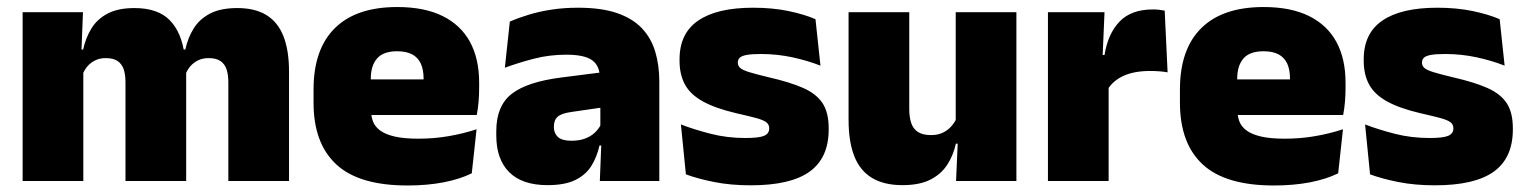

<svg xmlns="http://www.w3.org/2000/svg" viewBox="-20 -528 4452 560"><path d="M646 0V-288Q646 -310 640.8 -325.8Q635.5 -341.5 623 -350Q610.5 -358.5 588.5 -358.5Q571 -358.5 557.8 -352Q544.5 -345.5 535.2 -334.8Q526 -324 521 -310.5L505.5 -383.5H520.5Q528 -418 545 -445.2Q562 -472.5 592.8 -488.5Q623.5 -504.5 672 -504.5Q724 -504.5 757.2 -484Q790.5 -463.5 806.8 -422.2Q823 -381 823 -318.5V0ZM46 0V-492.5H222L216.5 -352.5L223 -348V0ZM346 0V-288Q346 -310 340.8 -325.8Q335.5 -341.5 323 -350Q310.5 -358.5 288.5 -358.5Q271 -358.5 257.8 -352Q244.5 -345.5 235.2 -334.8Q226 -324 221 -310.5L194 -383.5H222.5Q230 -418 246.8 -445.2Q263.5 -472.5 294 -488.5Q324.5 -504.5 372 -504.5Q440.5 -504.5 475.2 -469Q510 -433.5 518.5 -366.5Q519.5 -356.5 521.2 -341Q523 -325.5 523 -314V0Z M1168.5 13Q1027 13 960.8 -48.5Q894.5 -110 894.5 -228.5V-267Q894.5 -384.5 956.8 -446Q1019 -507.5 1138.5 -507.5Q1218 -507.5 1271 -481.2Q1324 -455 1350.8 -405.8Q1377.5 -356.5 1377.5 -287V-271.5Q1377.5 -251.5 1375.8 -230.8Q1374 -210 1370.5 -192.5H1212Q1214 -223 1214.8 -250Q1215.5 -277 1215.5 -298.5Q1215.5 -324.5 1207.5 -342.2Q1199.5 -360 1182.5 -369.2Q1165.5 -378.5 1138.5 -378.5Q1098 -378.5 1079.8 -357.5Q1061.5 -336.5 1061.5 -298V-253.5L1062.5 -234.5V-203.5Q1062.5 -188 1068 -173.5Q1073.5 -159 1088.2 -147.8Q1103 -136.5 1130.2 -130Q1157.5 -123.5 1201 -123.5Q1245.5 -123.5 1288 -130.8Q1330.5 -138 1370 -151L1356 -22.5Q1321.5 -5.5 1273.8 3.8Q1226 13 1168.5 13ZM988 -192.5V-296.5H1335V-192.5Z M1729.5 0 1734.5 -126 1731 -130.5V-283.5L1729.5 -301.5Q1729.5 -336 1707.2 -352.2Q1685 -368.5 1631.5 -368.5Q1583 -368.5 1538.2 -357Q1493.5 -345.5 1452.5 -330.5L1467 -465Q1492 -476 1522.5 -485.2Q1553 -494.5 1589 -500Q1625 -505.5 1665.5 -505.5Q1734 -505.5 1779.8 -489.8Q1825.5 -474 1852.5 -445.2Q1879.5 -416.5 1891.2 -377Q1903 -337.5 1903 -290V0ZM1577 12Q1503 12 1465.2 -25.8Q1427.5 -63.5 1427.5 -133V-145.5Q1427.5 -219.5 1472.8 -254.5Q1518 -289.5 1617.5 -302L1743 -318L1753.5 -217L1647 -201.5Q1618 -197.5 1606.8 -187.8Q1595.5 -178 1595.5 -159V-157Q1595.5 -139.5 1607.2 -128.5Q1619 -117.5 1646.5 -117.5Q1669.5 -117.5 1686.2 -123.8Q1703 -130 1714.2 -140.5Q1725.5 -151 1732 -163.5L1757 -103.5H1728.5Q1721 -70 1704.8 -44Q1688.5 -18 1658 -3Q1627.5 12 1577 12Z M2170 12.5Q2111.5 12.5 2063.5 3Q2015.5 -6.5 1980.5 -19.5L1966 -165Q2005 -150 2052.8 -137.8Q2100.5 -125.5 2154.5 -125.5Q2194 -125.5 2208.8 -132Q2223.5 -138.5 2223.5 -153V-154Q2223.5 -165 2215 -171.5Q2206.5 -178 2185.2 -183.8Q2164 -189.5 2126.5 -198Q2065 -212.5 2029 -232.8Q1993 -253 1977.5 -282Q1962 -311 1962 -351V-355Q1962 -431 2016.8 -468.2Q2071.5 -505.5 2176.5 -505.5Q2233 -505.5 2279.8 -495.8Q2326.5 -486 2358.5 -472L2373 -336.5Q2336.5 -351 2291.5 -360.8Q2246.5 -370.5 2199.5 -370.5Q2172.5 -370.5 2157.8 -367.8Q2143 -365 2137.5 -359.5Q2132 -354 2132 -346V-345Q2132 -336 2139 -329.8Q2146 -323.5 2165.5 -317.5Q2185 -311.5 2222.5 -302.5Q2284 -288.5 2322.5 -271.5Q2361 -254.5 2379 -227.2Q2397 -200 2397 -153.5V-150.5Q2397 -67.5 2341.5 -27.5Q2286 12.5 2170 12.5Z M2632 -492.5V-209.5Q2632 -186 2637.8 -169Q2643.5 -152 2657.5 -143Q2671.5 -134 2695.5 -134Q2714.5 -134 2728.8 -140.5Q2743 -147 2753.2 -158Q2763.5 -169 2769.5 -182L2796.5 -109H2768Q2760.5 -75 2742.8 -47.5Q2725 -20 2693.5 -4Q2662 12 2612 12Q2558.5 12 2523.5 -9Q2488.5 -30 2471.8 -72.2Q2455 -114.5 2455 -179V-492.5ZM2944.5 -492.5V0H2768.5L2774 -126.5L2767.5 -144.5V-492.5Z M3211 -267.5 3160 -367.5H3201.5Q3211.5 -430 3245.5 -465.2Q3279.5 -500.5 3343 -500.5Q3352.5 -500.5 3360.8 -499.5Q3369 -498.5 3377 -497L3385.5 -317Q3375.5 -319 3361.8 -320Q3348 -321 3335 -321Q3288 -321 3257 -306.8Q3226 -292.5 3211 -267.5ZM3036.5 0V-492.5H3201.5L3194.5 -329.5H3213.5V0Z M3695.5 13Q3554 13 3487.8 -48.5Q3421.5 -110 3421.5 -228.5V-267Q3421.5 -384.5 3483.8 -446Q3546 -507.5 3665.5 -507.5Q3745 -507.5 3798 -481.2Q3851 -455 3877.8 -405.8Q3904.5 -356.5 3904.5 -287V-271.5Q3904.5 -251.5 3902.8 -230.8Q3901 -210 3897.5 -192.5H3739Q3741 -223 3741.8 -250Q3742.5 -277 3742.5 -298.5Q3742.5 -324.5 3734.5 -342.2Q3726.5 -360 3709.5 -369.2Q3692.5 -378.5 3665.5 -378.5Q3625 -378.5 3606.8 -357.5Q3588.5 -336.5 3588.5 -298V-253.5L3589.5 -234.5V-203.5Q3589.5 -188 3595 -173.5Q3600.5 -159 3615.2 -147.8Q3630 -136.5 3657.2 -130Q3684.5 -123.5 3728 -123.5Q3772.5 -123.5 3815 -130.8Q3857.5 -138 3897 -151L3883 -22.5Q3848.5 -5.5 3800.8 3.8Q3753 13 3695.5 13ZM3515 -192.5V-296.5H3862V-192.5Z M4165.5 12.5Q4107 12.5 4059 3Q4011 -6.5 3976 -19.5L3961.5 -165Q4000.5 -150 4048.2 -137.8Q4096 -125.5 4150 -125.5Q4189.5 -125.5 4204.2 -132Q4219 -138.5 4219 -153V-154Q4219 -165 4210.5 -171.5Q4202 -178 4180.8 -183.8Q4159.5 -189.5 4122 -198Q4060.5 -212.5 4024.5 -232.8Q3988.5 -253 3973 -282Q3957.5 -311 3957.5 -351V-355Q3957.5 -431 4012.2 -468.2Q4067 -505.5 4172 -505.5Q4228.5 -505.5 4275.2 -495.8Q4322 -486 4354 -472L4368.5 -336.5Q4332 -351 4287 -360.8Q4242 -370.5 4195 -370.5Q4168 -370.5 4153.2 -367.8Q4138.5 -365 4133 -359.5Q4127.5 -354 4127.5 -346V-345Q4127.5 -336 4134.5 -329.8Q4141.5 -323.5 4161 -317.5Q4180.5 -311.5 4218 -302.5Q4279.5 -288.5 4318 -271.5Q4356.5 -254.5 4374.5 -227.2Q4392.5 -200 4392.5 -153.5V-150.5Q4392.5 -67.5 4337 -27.5Q4281.5 12.5 4165.5 12.5Z"/></svg>

Font: Anek Gujarati Medium ExtraBold
Style: Regular
Weight: 800
Version: Version 1.003